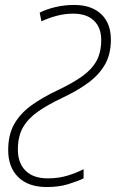

<svg xmlns="http://www.w3.org/2000/svg" viewBox="-20 -744 467 774"><path d="M169 10Q94 10 53.5 -30Q13 -70 13 -139Q13 -201 37.5 -244Q62 -287 107 -319.5Q152 -352 214 -381Q273 -409 311.5 -436.5Q350 -464 369 -498.5Q388 -533 388 -583Q388 -633 358.5 -661Q329 -689 275 -689Q242 -689 209.5 -680.5Q177 -672 147 -658L140 -693Q165 -706 201.5 -715Q238 -724 279 -724Q349 -724 388 -687Q427 -650 427 -584Q427 -526 403.5 -484.5Q380 -443 336 -410.5Q292 -378 230 -349Q173 -322 133.5 -294.5Q94 -267 73 -231Q52 -195 52 -141Q52 -87 83 -56Q114 -25 173 -25Q216 -25 252 -36Q288 -47 317 -62V-25Q292 -13 254.5 -1.5Q217 10 169 10Z"/></svg>

Font: Noto Sans Condensed ExtraLight
Style: Italic
Weight: 200
Width: 3
Italic angle: -12°
Designer: Monotype Design Team
Foundry: Monotype Imaging Inc.
Version: Version 2.013; ttfautohint (v1.8.4.7-5d5b)